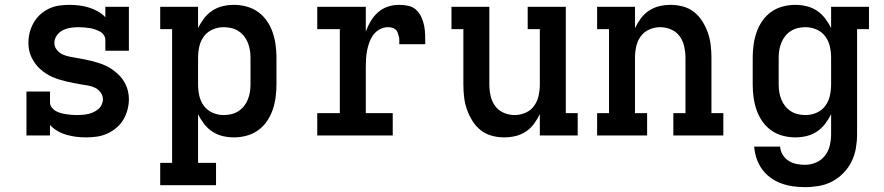

<svg xmlns="http://www.w3.org/2000/svg" viewBox="-20 -558 3640 791"><path d="M334 8Q314 8 294 5.5Q274 3 254.5 -2.5Q235 -8 217.5 -18Q200 -28 186 -43V0H89V-181H186V-136Q186 -125 193 -115.5Q200 -106 210 -100.5Q220 -95 231 -92Q242 -89 253 -87.5Q264 -86 275 -85Q286 -84 297 -84Q309 -84 320.5 -85Q332 -86 343.5 -88.5Q355 -91 365.5 -96Q376 -101 385 -108.5Q394 -116 399 -127Q404 -138 404 -149Q404 -164 394.5 -177Q385 -190 371.5 -196.5Q358 -203 343 -205.5Q328 -208 313 -210.5Q298 -213 283 -216Q268 -219 253 -222.5Q238 -226 223.5 -230.5Q209 -235 195.5 -241Q182 -247 169 -255.5Q156 -264 145 -274Q134 -284 125 -296.5Q116 -309 109.5 -322.5Q103 -336 100 -351Q97 -366 97 -381Q97 -403 102.5 -424.5Q108 -446 119 -465Q130 -484 146 -498.5Q162 -513 182 -522.5Q202 -532 223.5 -535Q245 -538 267 -538Q287 -538 307 -535.5Q327 -533 346 -527Q365 -521 382.5 -511.5Q400 -502 414 -487V-530H511V-349H414V-394Q414 -405 407 -414.5Q400 -424 390 -429Q380 -434 369.5 -437.5Q359 -441 348 -442.5Q337 -444 326 -445Q315 -446 303 -446Q287 -446 270.5 -443.5Q254 -441 239 -433.5Q224 -426 214 -412Q204 -398 204 -381Q204 -366 213.5 -353.5Q223 -341 236.5 -334.5Q250 -328 265 -325Q280 -322 295 -319.5Q310 -317 325 -314Q340 -311 354.5 -307.5Q369 -304 383.5 -299.5Q398 -295 412 -289Q426 -283 438.5 -274.5Q451 -266 462.5 -256Q474 -246 483 -234Q492 -222 498.5 -208Q505 -194 508 -179Q511 -164 511 -149Q511 -127 505 -105Q499 -83 487.5 -64Q476 -45 458.5 -30.5Q441 -16 420.5 -7Q400 2 378 5Q356 8 334 8Z M640 205V113H689V-438H640V-530H796V-442Q806 -463 820.5 -482Q835 -501 854.5 -514Q874 -527 897 -532.5Q920 -538 944 -538Q970 -538 996 -531Q1022 -524 1043.5 -508.5Q1065 -493 1080 -471Q1095 -449 1103.5 -424Q1112 -399 1115.5 -372.5Q1119 -346 1119 -320V-210Q1119 -184 1115.5 -157.5Q1112 -131 1103.5 -106Q1095 -81 1080 -59Q1065 -37 1043.5 -21.5Q1022 -6 996 1Q970 8 944 8Q920 8 897 2.5Q874 -3 854.5 -16Q835 -29 820.5 -48Q806 -67 796 -88V113H870V205ZM901 -84Q917 -84 932.5 -87.5Q948 -91 961.5 -99.5Q975 -108 985 -120.5Q995 -133 1001 -148Q1007 -163 1009.5 -178.5Q1012 -194 1012 -210V-320Q1012 -336 1009.5 -351.5Q1007 -367 1001 -382Q995 -397 985 -409.5Q975 -422 961.5 -430.5Q948 -439 932.5 -442.5Q917 -446 901 -446Q878 -446 856 -436.5Q834 -427 820 -408Q806 -389 801 -366Q796 -343 796 -320V-210Q796 -187 801 -164Q806 -141 820 -122Q834 -103 856 -93.5Q878 -84 901 -84Z M1287 0V-92H1380V-438H1287V-530H1487V-428Q1495 -450 1507 -470.5Q1519 -491 1537 -507Q1555 -523 1577.5 -530.5Q1600 -538 1624 -538Q1643 -538 1662 -534Q1681 -530 1694.5 -517.5Q1708 -505 1716 -487.5Q1724 -470 1727.5 -451.5Q1731 -433 1731.5 -414Q1732 -395 1732 -376H1625Q1625 -385 1625 -393Q1625 -401 1623 -409Q1621 -417 1618 -424.5Q1615 -432 1609 -437Q1603 -442 1594.5 -444Q1586 -446 1578 -446Q1561 -446 1545 -437.5Q1529 -429 1518.5 -415Q1508 -401 1502 -384.5Q1496 -368 1492.5 -350.5Q1489 -333 1488 -315.5Q1487 -298 1487 -281V-92H1598V0Z M2057 8Q2031 8 2005.5 1Q1980 -6 1960 -22Q1940 -38 1926 -60.5Q1912 -83 1903.5 -107.5Q1895 -132 1892 -158Q1889 -184 1889 -210V-438H1840V-530H1996V-210Q1996 -187 2001 -164Q2006 -141 2019.5 -122Q2033 -103 2055 -93.5Q2077 -84 2100 -84Q2123 -84 2145 -93.5Q2167 -103 2180.5 -122Q2194 -141 2199 -164Q2204 -187 2204 -210V-438H2154V-530H2311V-92H2360V0H2204V-88Q2194 -67 2180 -48Q2166 -29 2146.5 -16Q2127 -3 2104 2.5Q2081 8 2057 8Z M2440 0V-92H2489V-438H2440V-530H2596V-442Q2606 -463 2620 -482Q2634 -501 2653.5 -514Q2673 -527 2696 -532.5Q2719 -538 2743 -538Q2769 -538 2794.5 -531Q2820 -524 2840 -508Q2860 -492 2874 -469.5Q2888 -447 2896.5 -422.5Q2905 -398 2908 -372Q2911 -346 2911 -320V-92H2960V0H2754V-92H2804V-320Q2804 -343 2799 -366Q2794 -389 2780.5 -408Q2767 -427 2745 -436.5Q2723 -446 2700 -446Q2677 -446 2655 -436.5Q2633 -427 2619.5 -408Q2606 -389 2601 -366Q2596 -343 2596 -320V-92H2646V0Z M3296 213Q3271 213 3246.5 209.5Q3222 206 3198.5 197.5Q3175 189 3154.5 174Q3134 159 3119.5 139Q3105 119 3097 95Q3089 71 3087 46H3194Q3195 64 3204.5 79.5Q3214 95 3229 104.5Q3244 114 3261.5 117.5Q3279 121 3296 121Q3320 121 3342 111.5Q3364 102 3378.5 83.5Q3393 65 3398.5 41.5Q3404 18 3404 -5V-88Q3394 -67 3379.5 -48Q3365 -29 3345.5 -16Q3326 -3 3303 2.5Q3280 8 3256 8Q3230 8 3204 1Q3178 -6 3156.5 -21.5Q3135 -37 3120 -59Q3105 -81 3096.5 -106Q3088 -131 3084.5 -157.5Q3081 -184 3081 -210V-320Q3081 -346 3084.5 -372.5Q3088 -399 3096.5 -424Q3105 -449 3120 -471Q3135 -493 3156.5 -508.5Q3178 -524 3204 -531Q3230 -538 3256 -538Q3280 -538 3303 -532.5Q3326 -527 3345.5 -514Q3365 -501 3379.5 -482Q3394 -463 3404 -442V-530H3560V-438H3511V-5Q3511 24 3506 53Q3501 82 3488 108Q3475 134 3454.5 155Q3434 176 3408.5 189.5Q3383 203 3354 208Q3325 213 3296 213ZM3299 -84Q3322 -84 3344 -93.5Q3366 -103 3380 -122Q3394 -141 3399 -164Q3404 -187 3404 -210V-320Q3404 -343 3399 -366Q3394 -389 3380 -408Q3366 -427 3344 -436.5Q3322 -446 3299 -446Q3283 -446 3267.5 -442.5Q3252 -439 3238.5 -430.5Q3225 -422 3215 -409.5Q3205 -397 3199 -382Q3193 -367 3190.5 -351.5Q3188 -336 3188 -320V-210Q3188 -194 3190.5 -178.5Q3193 -163 3199 -148Q3205 -133 3215 -120.5Q3225 -108 3238.5 -99.5Q3252 -91 3267.5 -87.5Q3283 -84 3299 -84Z"/></svg>

Font: Iosevka Slab Semibold Extended
Style: Regular
Weight: 600
Width: 7
Monospace: yes
Designer: Belleve Invis
Foundry: Belleve Invis
Version: Version 11.1.0; ttfautohint (v1.8.3)